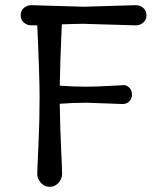

<svg xmlns="http://www.w3.org/2000/svg" viewBox="-20 -716 606 742"><path d="M101 -696 303 -690 505 -696Q521 -696 533.5 -685.5Q546 -675 546 -657Q546 -639 533.5 -628.5Q521 -618 505 -618L303 -624Q277 -624 219 -622Q212 -475 211 -385Q263 -381 308.5 -381Q354 -381 401.5 -384Q449 -387 459.5 -387Q470 -387 480 -377Q490 -367 490 -351Q490 -335 480 -324.5Q470 -314 454 -314L315 -319Q263 -319 211 -315Q212 -230 216 -145.5Q220 -61 220 -43.5Q220 -26 206.5 -10Q193 6 172 6Q151 6 137.5 -10Q124 -26 124 -42Q124 -58 128.5 -153Q133 -248 133 -336.5Q133 -425 124 -618H101Q85 -618 72.5 -628.5Q60 -639 60 -657Q60 -675 72.5 -685.5Q85 -696 101 -696Z"/></svg>

Font: Macondo
Style: Regular
Weight: 400
Version: Version 2.001